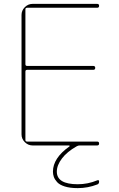

<svg xmlns="http://www.w3.org/2000/svg" viewBox="-20 -750 612 990"><path d="M148 0Q125 0 108 -17Q91 -34 91 -57V-673Q91 -696 108 -713Q125 -730 148 -730H481Q491 -730 491 -720Q491 -710 481 -710H120Q111 -710 111 -702V-419Q111 -410 120 -410H461Q471 -410 471 -400Q471 -390 461 -390H120Q111 -390 111 -381V-28Q111 -20 120 -20H481Q491 -20 491 -10Q491 0 481 0H391Q383 0 376 4Q326 32 299.5 67Q273 102 273 135Q273 200 381 200Q433 200 481 180Q491 176 491 186Q491 198 482 201Q433 220 381 220Q341 220 314 211.5Q287 203 274.5 189Q262 175 257.5 162Q253 149 253 135Q253 65 338 5Q340 4 339 2Q338 0 336 0Z"/></svg>

Font: Rounded Mplus 1c Thin
Style: Regular
Weight: 250
Version: Version 1.059.20150529